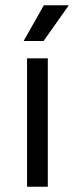

<svg xmlns="http://www.w3.org/2000/svg" viewBox="-20 -711 285 731"><path d="M83 0V-489H162V0ZM70 -555 147 -691H242L146 -555Z"/></svg>

Font: Space Grotesk Light
Style: Regular
Weight: 400
Version: Version 2.000